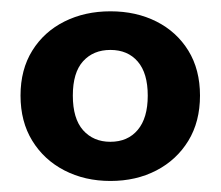

<svg xmlns="http://www.w3.org/2000/svg" viewBox="-20 -736 400 348"><path d="M180.2 -408Q133.8 -408 96.8 -427.1Q59.8 -446.2 38.5 -480.9Q17.2 -515.5 17.2 -562.8Q17.2 -609.9 38.5 -644.2Q59.8 -678.5 96.8 -697Q133.8 -715.5 180.2 -715.5Q226.8 -715.5 263.5 -697Q300.2 -678.5 321.4 -644.2Q342.5 -609.9 342.5 -562.8Q342.5 -515.5 321.4 -480.9Q300.2 -446.2 263.5 -427.1Q226.8 -408 180.2 -408ZM180 -479Q211.5 -479 229.6 -500.5Q247.8 -522 247.8 -562.7Q247.8 -603.4 229.7 -624.4Q211.6 -645.5 180.1 -645.5Q149.2 -645.5 130.6 -625Q112 -604.5 112 -562.8Q112 -521 130.6 -500Q149.3 -479 180 -479Z"/></svg>

Font: Nunito ExtraLight
Style: Regular
Weight: 200
Designer: Vernon Adams
Foundry: Vernon Adams
Version: Version 3.602;April 4, 2023;FontCreator 14.0.0.2856 64-bit